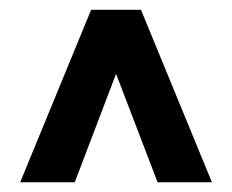

<svg xmlns="http://www.w3.org/2000/svg" viewBox="-20 -731 477 395"><path d="M218.8 -579.1 133.8 -356H21.5L167.5 -710.9H270L416 -356H304.2Z"/></svg>

Font: SteelSelectRoboto
Style: Roboto-Bold
Weight: 700
Designer: Google
Version: Version 2.137; 2017